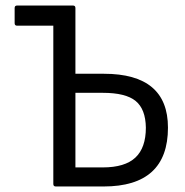

<svg xmlns="http://www.w3.org/2000/svg" viewBox="-20 -675 668 695"><path d="M182 0Q173 0 173 -9V-582H42Q33 -582 33 -591V-646Q33 -655 42 -655H244Q253 -655 253 -646V-408H356Q588 -408 588 -213Q588 0 355 0ZM253 -69H352Q432 -69 470 -104.5Q508 -140 508 -213Q507 -280 471 -309.5Q435 -339 352 -339H253Z"/></svg>

Font: Sofia Sans Semi Condensed
Style: Regular
Weight: 400
Designer: Botio Nikoltchev, Ani Petrova
Foundry: lettersoup
Version: Version 4.100; ttfautohint (v1.8.4.7-5d5b)